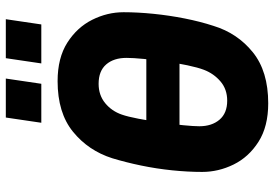

<svg xmlns="http://www.w3.org/2000/svg" viewBox="-161 -769 942 660"><g transform="rotate(-90 310.0 -439.0)"><path d="M94 -293V-407H535V-293ZM285 12Q205 12 152.5 -21.5Q100 -55 74.5 -107Q49 -159 49 -215Q49 -264 54.5 -318Q60 -372 71 -425Q82 -478 96 -524Q122 -606 187 -659Q252 -712 361 -712Q441 -712 493.5 -678.5Q546 -645 572 -593Q598 -541 598 -485Q598 -437 592.5 -382.5Q587 -328 576.5 -275Q566 -222 551 -176Q526 -94 460.5 -41Q395 12 285 12ZM294 -129Q333 -129 360 -152Q387 -175 400 -209Q408 -230 415.5 -265.5Q423 -301 428.5 -340.5Q434 -380 437.5 -416.5Q441 -453 441 -475Q441 -519 418.5 -545Q396 -571 352 -571Q313 -571 285.5 -548.5Q258 -526 246 -491Q239 -471 232 -434.5Q225 -398 219 -356.5Q213 -315 209.5 -279.5Q206 -244 206 -225Q206 -182 228.5 -155.5Q251 -129 294 -129ZM422 -768 440 -890H574L556 -768ZM218 -768 236 -890H370L352 -768Z"/></g></svg>

Font: Finlandica
Style: Italic
Weight: 400
Italic angle: -8°
Designer: Niklas Ekholm, Juho Hiilivirta, Jaakko Suomalainen
Foundry: Helsinki Type Studio
Version: Version 1.064